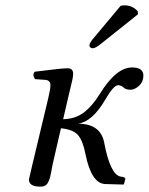

<svg xmlns="http://www.w3.org/2000/svg" viewBox="-20 -693 560 723"><path d="M471.2 -355Q454.1 -355 445.1 -363.5Q436 -372.1 424.8 -372.1Q407.7 -372.1 377 -318.8Q328.1 -234.9 273.9 -227.1Q357.9 -227.1 372.1 -157.2Q395 -34.2 435.1 -27.8L441.9 -26.9Q451.7 -24.9 452.1 -19L446.8 0L444.8 2L376 0Q324.2 -2 301.8 -112.8Q293 -159.7 275.4 -182.4Q257.8 -205.1 209.5 -210L177.7 -71.8Q176.3 -64.5 173.6 -49.3Q170.9 -34.2 168.7 -26.1Q166.5 -18.1 162.1 -8.3Q157.7 1.5 150.4 5.6Q143.1 9.8 131.8 9.8Q88.9 9.8 88.9 -17.1Q88.9 -19 101.6 -71.8L161.1 -320.8Q169.9 -356.9 169.9 -372.1Q169.9 -390.1 151.9 -392.1L111.8 -395Q100.6 -411.1 110.8 -422.9Q212.9 -436 234.9 -436Q255.4 -436 255.4 -415Q255.4 -407.2 252.7 -393.6Q250 -379.9 243.9 -356Q237.8 -332 235.4 -320.3L217.8 -244.1Q263.2 -245.1 295.2 -269Q327.1 -293 355 -337.9Q417 -439 477.1 -439Q520 -439 520 -408.2Q520 -385.3 503.7 -370.1Q487.3 -355 471.2 -355ZM434.1 -670.9Q439.9 -672.9 448.7 -672.9Q479.5 -672.9 499 -649.9L499.5 -639.2L362.3 -529.8Q339.4 -510.7 328.6 -511.2Q323.2 -511.2 319.6 -515.1Q315.9 -519 316.9 -523.9Q318.8 -534.2 334.5 -551.8Z"/></svg>

Font: Linux Libertine
Style: Italic
Weight: 400
Italic angle: -12°
Designer: Philipp H. Poll
Foundry: Philipp H. Poll
Version: Version 5.1.6 ; ttfautohint (v0.9)